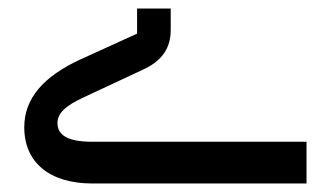

<svg xmlns="http://www.w3.org/2000/svg" viewBox="-20 -431 778 451"><path d="M197 0H700V-98H197C140 -98 115 -113 115 -142C115 -165 134 -183 178 -203L315 -267C361 -288 381 -318 381 -361V-411H302V-352L168 -291C82 -251 37 -200 37 -132C37 -49 97 0 197 0Z"/></svg>

Font: IBM Plex Arabic Text
Style: Regular
Weight: 450
Designer: Mike Abbink, Paul van der Laan, Pieter van Rosmalen, Wael Morcos, Khajak Apelian
Foundry: Bold Monday
Version: Version 1.0